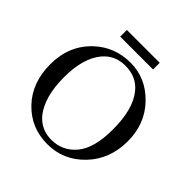

<svg xmlns="http://www.w3.org/2000/svg" viewBox="-220 -1012 1199 1199"><g transform="rotate(45 380.0 -412.0)"><path d="M385 -712Q521 -712 620.5 -609Q720 -506 720 -353Q720 -194 619.5 -89Q519 16 377 16Q232 16 134.5 -86Q37 -188 37 -351Q37 -517 150 -622Q248 -712 385 -712ZM375 -676Q282 -676 225 -606Q155 -520 155 -353Q155 -182 227 -90Q284 -21 375 -21Q474 -21 538 -97.5Q602 -174 602 -339Q602 -518 531 -605Q475 -676 375 -676ZM514 -781H224V-840H514Z"/></g></svg>

Font: MM Taunggyi
Style: Regular
Weight: 400
Designer: Khon Soe Zaw Thu
Version: Version 1.00 July 18, 2016, initial release